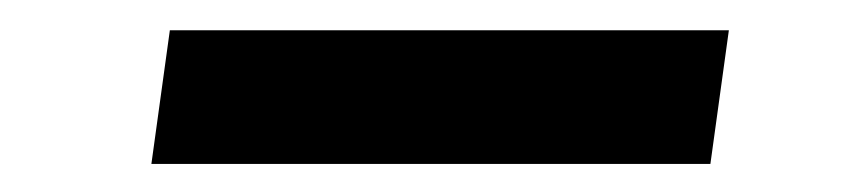

<svg xmlns="http://www.w3.org/2000/svg" viewBox="-20 -384 584 130"><path d="M473.5 -363.5 461 -273H82.5L95 -363.5Z"/></svg>

Font: Merriweather 28pt ExtraBold
Style: Italic
Weight: 800
Italic angle: -7.8°
Version: Version 2.101